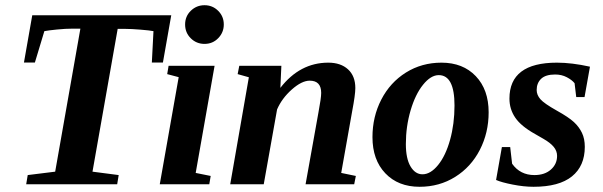

<svg xmlns="http://www.w3.org/2000/svg" viewBox="-20 -714 2337 744"><path d="M81.5 0 87.4 -35.6 193.8 -48.8 291.5 -603H261.7Q234.4 -603 200.4 -599.6Q166.5 -596.2 151.9 -593.3L115.2 -471.7H72.8L105 -654.8H643.6L611.3 -471.7H568.4L574.7 -593.3Q561 -596.2 524.7 -599.1Q488.3 -602.1 464.8 -602.1H436L338.4 -48.8L439.9 -35.6L434.1 0Z M738.3 -43.9 796.4 -32.2 791 0H599.1L672.4 -415L627.9 -426.8L633.3 -459H811.5ZM697.3 -619.1Q697.3 -650.9 719.5 -672.4Q741.7 -693.8 772.5 -693.8Q803.7 -693.8 825.4 -672.1Q847.2 -650.4 847.2 -619.1Q847.2 -588.4 825.7 -566.2Q804.2 -543.9 772.5 -543.9Q741.2 -543.9 719.2 -565.7Q697.3 -587.4 697.3 -619.1Z M1224.6 -354Q1224.6 -401.4 1180.2 -401.4Q1149.4 -401.4 1110.8 -367.2Q1072.3 -333 1053.7 -290L1002 0H872.1L944.3 -414.6L900.9 -426.8L907.2 -459H1070.3L1066.4 -373.5Q1142.1 -471.2 1252 -471.2Q1300.3 -471.2 1328.6 -445.3Q1356.9 -419.4 1356.9 -372.6Q1356.9 -347.2 1344.7 -283.2L1302.2 -43.9L1358.9 -32.2L1352.5 0H1164.1L1213.9 -277.8Q1224.6 -334.5 1224.6 -354Z M1741.2 -305.2Q1741.2 -422.9 1680.2 -422.9Q1649.4 -422.9 1619.4 -385.7Q1589.4 -348.6 1571 -286.1Q1552.7 -223.6 1552.7 -155.8Q1552.7 -99.6 1570.8 -69.1Q1588.9 -38.6 1617.2 -38.6Q1648.4 -38.6 1677.7 -74.7Q1707 -110.8 1724.1 -172.4Q1741.2 -233.9 1741.2 -305.2ZM1606 9.8Q1522.9 9.8 1473.1 -42.5Q1423.3 -94.7 1423.3 -182.6Q1423.3 -261.7 1457.5 -328.1Q1491.7 -394.5 1553 -432.9Q1614.3 -471.2 1690.9 -471.2Q1773.9 -471.2 1823.7 -418.9Q1873.5 -366.7 1873.5 -278.8Q1873.5 -199.7 1839.4 -133.3Q1805.2 -66.9 1743.9 -28.6Q1682.6 9.8 1606 9.8Z M2246.1 -145Q2246.1 -70.8 2196.3 -30.5Q2146.5 9.8 2047.4 9.8Q2009.8 9.8 1966.6 1.2Q1923.3 -7.3 1902.3 -16.6L1924.8 -144H1957L1964.4 -79.6Q1995.6 -35.6 2050.8 -35.6Q2090.8 -35.6 2114.7 -56.9Q2138.7 -78.1 2138.7 -109.9Q2138.7 -128.9 2125.7 -144.8Q2112.8 -160.6 2085.4 -176.3L2053.2 -194.8Q1999 -225.1 1976.6 -258.1Q1954.1 -291 1954.1 -332Q1954.1 -471.2 2138.2 -471.2Q2195.8 -471.2 2266.1 -455.6L2245.1 -337.9H2212.9L2206.5 -391.6Q2196.3 -404.3 2176.3 -414.8Q2156.2 -425.3 2131.3 -425.3Q2094.2 -425.3 2076.9 -408.7Q2059.6 -392.1 2059.6 -365.2Q2059.6 -346.2 2074 -329.6Q2088.4 -313 2137.2 -285.6Q2183.6 -259.8 2203.9 -241Q2224.1 -222.2 2235.1 -199.2Q2246.1 -176.3 2246.1 -145Z"/></svg>

Font: Tinos
Style: Bold Italic
Weight: 700
Italic angle: -16.333°
Designer: Steve Matteson
Foundry: Monotype Imaging Inc.
Version: Version 1.23